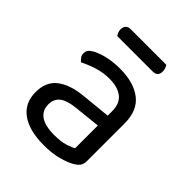

<svg xmlns="http://www.w3.org/2000/svg" viewBox="-185 -745 868 868"><g transform="rotate(45 249.5 -310.5)"><path d="M240 -52Q282 -52 309.5 -60.5Q337 -69 349 -77V-222L225 -209Q173 -204 148 -185.5Q123 -167 123 -131Q123 -93 152 -72.5Q181 -52 240 -52ZM239 -475Q326 -475 377 -436Q428 -397 428 -313V-76Q428 -54 419.5 -42.5Q411 -31 394 -21Q370 -7 330.5 3.5Q291 14 240 14Q146 14 94.5 -23Q43 -60 43 -130Q43 -196 86 -229.5Q129 -263 207 -271L349 -285V-313Q349 -363 319 -386Q289 -409 238 -409Q196 -409 159 -397Q122 -385 93 -370Q85 -377 78.5 -386Q72 -395 72 -406Q72 -420 79 -429Q86 -438 101 -446Q128 -460 163 -467.5Q198 -475 239 -475ZM125 -570Q121 -576 117.5 -584Q114 -592 114 -602Q114 -619 123 -627Q132 -635 146 -635H374Q378 -629 381 -620.5Q384 -612 384 -603Q384 -570 352 -570Z"/></g></svg>

Font: Baloo Chettan 2
Style: Regular
Weight: 400
Designer: Maithili Shingre, Unnati Kotecha and Ek Type
Foundry: Ek Type
Version: Version 1.640;hotconv 1.0.111;makeotfexe 2.5.65597; ttfautoh